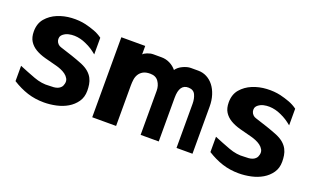

<svg xmlns="http://www.w3.org/2000/svg" viewBox="-62 -737 1785 1096"><g transform="rotate(20 830.0 -189.0)"><path d="M46 -87Q94 -67 142.5 -49Q191 -31 236 -35Q250 -35 263 -36Q276 -37 287 -41.5Q298 -46 305.5 -54.5Q313 -63 316 -77Q320 -94 312.5 -107.5Q305 -121 292 -130.5Q279 -140 263 -146.5Q247 -153 235 -156Q195 -166 160.5 -175.5Q126 -185 101 -200Q76 -215 61.5 -238Q47 -261 47 -297Q47 -345 73.5 -376Q100 -407 140 -423.5Q180 -440 225.5 -442.5Q271 -445 310 -436Q339 -429 366 -419Q393 -409 416 -392V-291Q399 -305 383 -315.5Q367 -326 344 -336Q329 -343 311 -347.5Q293 -352 275 -352.5Q257 -353 239.5 -349Q222 -345 208 -334Q197 -325 194.5 -314.5Q192 -304 195 -293.5Q198 -283 206 -275Q214 -267 225 -264Q266 -251 297.5 -240.5Q329 -230 364 -216Q392 -204 409 -189Q426 -174 435 -156.5Q444 -139 447 -120Q450 -101 450 -82Q450 -43 430.5 -15Q411 13 380.5 31Q350 49 312.5 57Q275 65 239 65Q185 65 138.5 50Q92 35 46 6Z M1040 -218Q1040 -249 1029 -272.5Q1018 -296 988 -297Q932 -299 932 -216V50H822V-218Q822 -249 805.5 -273Q789 -297 755 -297Q728 -297 712 -288Q696 -279 687 -264.5Q678 -250 675.5 -232Q673 -214 673 -196V50H528V-436H673V-384Q678 -392 697 -399.5Q716 -407 733 -407H783Q810 -407 834 -395Q858 -383 874 -363Q888 -383 914 -395Q940 -407 961 -407H1006Q1034 -407 1058 -394.5Q1082 -382 1099.5 -359.5Q1117 -337 1127 -305.5Q1137 -274 1137 -237V50H1040Z M1230 -87Q1278 -67 1326.5 -49Q1375 -31 1420 -35Q1434 -35 1447 -36Q1460 -37 1471 -41.5Q1482 -46 1489.5 -54.5Q1497 -63 1500 -77Q1504 -94 1496.5 -107.5Q1489 -121 1476 -130.5Q1463 -140 1447 -146.5Q1431 -153 1419 -156Q1379 -166 1344.5 -175.5Q1310 -185 1285 -200Q1260 -215 1245.5 -238Q1231 -261 1231 -297Q1231 -345 1257.5 -376Q1284 -407 1324 -423.5Q1364 -440 1409.5 -442.5Q1455 -445 1494 -436Q1523 -429 1550 -419Q1577 -409 1600 -392V-291Q1583 -305 1567 -315.5Q1551 -326 1528 -336Q1513 -343 1495 -347.5Q1477 -352 1459 -352.5Q1441 -353 1423.5 -349Q1406 -345 1392 -334Q1381 -325 1378.5 -314.5Q1376 -304 1379 -293.5Q1382 -283 1390 -275Q1398 -267 1409 -264Q1450 -251 1481.5 -240.5Q1513 -230 1548 -216Q1576 -204 1593 -189Q1610 -174 1619 -156.5Q1628 -139 1631 -120Q1634 -101 1634 -82Q1634 -43 1614.5 -15Q1595 13 1564.5 31Q1534 49 1496.5 57Q1459 65 1423 65Q1369 65 1322.5 50Q1276 35 1230 6Z"/></g></svg>

Font: BM HANNA Pro
Style: Regular
Weight: 400
Designer: Woowa Brothers : Cheoljun Lim; Soyoung Lee; & Sandoll : Jooyeon Kang;
Foundry: Sandoll Communications Inc.
Version: Version 1.000;PS 1;hotconv 16.6.51;makeotf.lib2.5.65220